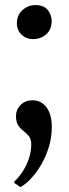

<svg xmlns="http://www.w3.org/2000/svg" viewBox="-20 -519 272 756"><path d="M109.5 -365Q83.5 -365 65 -382.5Q46.5 -400 46.5 -428Q46.5 -459.5 68.5 -479.2Q90.5 -499 120 -499Q152 -499 167.8 -479.8Q183.5 -460.5 183.5 -436Q183.5 -403.5 162.2 -384.2Q141 -365 109.5 -365ZM60 217.5 36.5 201.5V195.5Q54.5 179 69.5 156Q84.5 133 93.8 105.2Q103 77.5 103 49Q103 29 94 17.5Q85 6 73 -3Q61 -12 52 -25Q43 -38 43 -61.5Q43 -88 61.5 -106Q80 -124 106 -124H110.5Q130.5 -124 147.2 -112.2Q164 -100.5 174 -77Q184 -53.5 184 -19.5Q184 21.5 172.5 59.2Q161 97 142.5 128.8Q124 160.5 102.5 183.5Q81 206.5 61 217.5Z"/></svg>

Font: Merriweather 96pt SemiBold
Style: Regular
Weight: 600
Version: Version 2.100